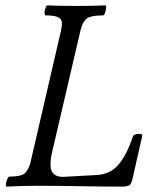

<svg xmlns="http://www.w3.org/2000/svg" viewBox="-20 -688 555 711"><path d="M5 3Q1 3 2 -6Q3 -15 7 -24.5Q11 -34 15 -34Q60 -34 73.5 -48Q87 -62 93 -87L206 -575Q210 -593 209 -605.5Q208 -618 194.5 -624.5Q181 -631 149 -631Q145 -631 145 -640.5Q145 -650 148.5 -659Q152 -668 156 -668Q183 -667 210 -666.5Q237 -666 263 -666Q290 -666 317 -666.5Q344 -667 370 -668Q374 -668 373 -659Q372 -650 369 -640.5Q366 -631 361 -631Q312 -631 298 -616.5Q284 -602 278 -575L174 -129Q170 -113 168.5 -100.5Q167 -88 167 -78Q167 -33 213 -33L340 -40Q390 -43 420.5 -80.5Q451 -118 473 -185Q475 -189 483.5 -191Q492 -193 500 -192Q508 -191 507 -186L470 -23Q466 -6 458 -1.5Q450 3 430 3Q354 3 276.5 1.5Q199 0 122 0Q61 0 5 3Z"/></svg>

Font: Junicode Two Beta Condensed
Style: Italic
Weight: 400
Width: 3
Italic angle: -9°
Version: Version 1.053; ttfautohint (v1.8.4)